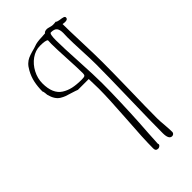

<svg xmlns="http://www.w3.org/2000/svg" viewBox="-273 -980 1054 1054"><g transform="rotate(-45 254.0 -452.5)"><path d="M394 -1Q400.9 -1 406 -5.6Q411.1 -10.3 411.1 -17.1Q411.1 -36.1 408.2 -73.2Q404.8 -107.9 404.8 -128.9Q404.8 -209.5 408.2 -342.8Q411.1 -485.8 411.1 -557.1Q411.1 -615.2 407.7 -709.5Q403.8 -817.4 403.8 -861.8Q414.1 -859.9 422.9 -859.9Q442.9 -859.9 442.9 -874Q442.9 -881.3 434.1 -884.3Q425.3 -887.2 405.8 -889.6Q390.6 -892.1 385.7 -897.9Q378.4 -896 362.8 -896Q356 -896 342.8 -899.9Q329.6 -903.8 323.7 -903.8Q305.2 -903.8 299.8 -894Q292.5 -893.1 272.5 -892.1Q232.9 -891.1 212.9 -882.8Q204.6 -879.4 178.2 -872.6Q157.7 -866.7 144.3 -860.6Q130.9 -854.5 118.4 -842.8Q106 -831.1 94.7 -810.5Q77.6 -779.8 70.8 -747.3Q64 -714.8 64 -678.2Q67.4 -673.3 68.4 -661.6L69.8 -647Q81.5 -600.6 109.9 -583.5Q123.5 -575.2 136 -570.6Q148.4 -565.9 172.4 -559.1Q197.8 -551.3 208 -546.9H292L293 -508.8L293.9 -470.2Q293.9 -396.5 283.7 -248.5Q272.9 -104 272.9 -26.9Q272.9 -6.8 292 -6.8Q298.3 -6.8 304.7 -11.7Q311 -16.6 311 -22Q311 -24.4 309.1 -27.8Q310.5 -54.7 313.2 -101.6Q315.9 -148.4 318.4 -180.7Q321.8 -235.4 325.2 -330.6Q328.1 -407.7 328.1 -478Q328.1 -540 321.8 -651.4Q314.9 -770.5 314.9 -824.2Q314.9 -875 326.2 -875Q352.5 -875 362.3 -862.8Q372.1 -850.6 372.1 -824.2Q372.1 -815.4 371.6 -808.6Q371.1 -801.3 371.1 -792Q371.1 -751 374.5 -683.1Q377.9 -615.2 377.9 -574.2Q377.9 -487.3 373.5 -312Q369.1 -137.2 369.1 -49.8Q369.1 -1 394 -1ZM231.9 -865.2Q274.9 -865.2 284.2 -856Q284.2 -848.6 283.7 -842.3Q283.2 -835.9 283.2 -828.1Q283.2 -788.6 287.6 -710Q292 -631.8 292 -591.8Q292 -579.6 286.6 -575.7Q281.2 -571.8 263.2 -571.8Q222.7 -571.8 194.1 -578.1Q165.5 -584.5 142.6 -599.1Q95.2 -628.9 95.2 -710Q95.2 -748 114 -784.2Q132.8 -820.3 164.3 -842.8Q195.8 -865.2 231.9 -865.2Z"/></g></svg>

Font: Amatica SC
Style: Regular
Weight: 400
Designer: Vernon Adams, Ben Nathan
Foundry: newtypography
Version: Version 2.001